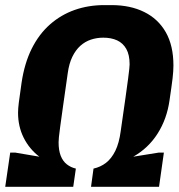

<svg xmlns="http://www.w3.org/2000/svg" viewBox="-50 -714 683 734"><path d="M-30 0 -11 -130.5H9L100.5 -115Q62 -144.5 40.5 -187.5Q19 -230.5 19 -283Q19 -298.5 22 -322.5Q25 -346.5 32.5 -398Q43.5 -472 71.2 -527.8Q99 -583.5 141 -620.5Q183 -657.5 235.5 -676Q288 -694.5 348.5 -694.5H376.5Q448 -694.5 501.2 -668.2Q554.5 -642 583.8 -590.8Q613 -539.5 613 -463.5Q613 -442.5 609.8 -414.8Q606.5 -387 598 -330Q588 -259.5 552.8 -203.8Q517.5 -148 459.5 -115L556 -130.5H576.5L558 0H298L307.5 -69.5Q334.5 -75.5 355.2 -91.5Q376 -107.5 390.8 -137.2Q405.5 -167 411.5 -213Q423 -293 429.8 -340.8Q436.5 -388.5 439.8 -413.8Q443 -439 444.2 -450.2Q445.5 -461.5 445.5 -468Q445.5 -504.5 432.8 -527Q420 -549.5 397.5 -559.8Q375 -570 345 -570Q320 -570 297.5 -562.5Q275 -555 257 -538.8Q239 -522.5 226.5 -496.8Q214 -471 209 -434.5Q197.5 -353.5 190.5 -304.5Q183.5 -255.5 180 -228.8Q176.5 -202 175.2 -189.8Q174 -177.5 174 -170Q174 -139 182.2 -118.2Q190.5 -97.5 205.5 -85.8Q220.5 -74 240 -69.5L230 0Z"/></svg>

Font: Chivo Mono Medium
Style: Italic
Weight: 500
Italic angle: -8.05°
Monospace: yes
Designer: Hector Gatti
Foundry: Omnibus-Type
Version: Version 1.008